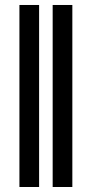

<svg xmlns="http://www.w3.org/2000/svg" viewBox="-20 -747 381 767"><path d="M136.2 -727.1V0H57.6V-727.1ZM269 -727.1V0H190.4V-727.1Z"/></svg>

Font: Inter 24pt
Style: Regular
Weight: 400
Designer: Rasmus Andersson
Foundry: rsms
Version: Version 4.001;git-66647c0bb